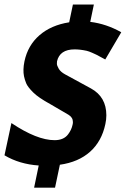

<svg xmlns="http://www.w3.org/2000/svg" viewBox="-42 -779 560 855"><path d="M290.5 -559.1Q224.1 -559.1 211.9 -505.9Q211.4 -502.4 211.4 -494.9Q211.4 -487.3 219.5 -473.1Q227.5 -459 248 -447.8L362.8 -385.3Q431.6 -347.7 431.6 -265.6Q431.6 -246.6 427.2 -226.6Q411.1 -149.9 359.4 -103.5Q307.6 -57.1 224.6 -45.4L203.1 56.6H109.9L130.4 -42Q44.4 -47.9 -22 -87.4L8.8 -231Q122.6 -154.8 201.2 -154.8Q241.7 -154.8 261.2 -180.7Q276.4 -200.7 281.2 -223.6Q282.7 -229.5 282.7 -235.4Q282.7 -256.3 262.7 -268.1L182.6 -314.9Q128.9 -344.2 105.5 -367.7Q81.1 -392.1 74.5 -408.4Q67.9 -424.8 64.9 -439.5Q59.1 -467.8 66.9 -505.9Q82 -577.1 133.8 -622.1Q185.5 -667 266.1 -679.7L282.7 -758.8H376L359.9 -681.6Q431.6 -672.9 498 -635.3L426.8 -514.2Q422.9 -516.1 407.7 -524.4Q392.6 -532.7 387.2 -535.4Q381.8 -538.1 367.9 -544.2Q354 -550.3 344.2 -552.7Q314.9 -559.1 290.5 -559.1Z"/></svg>

Font: Open Sans Hebrew Condensed Extra Bold
Style: Italic
Weight: 800
Width: 3
Italic angle: -12°
Foundry: Ascender Corporation, Yanek Iontef
Version: Version 2.001;PS 002.001;hotconv 1.0.70;makeotf.lib2.5.58329